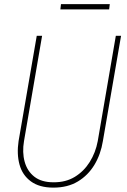

<svg xmlns="http://www.w3.org/2000/svg" viewBox="-20 -881 605 913"><path d="M530.8 -710.9H555.7L469.2 -210Q459 -147 429 -97.2Q398.9 -47.4 350.3 -18.1Q301.8 11.2 233.9 11.2Q167 11.2 126.7 -18.6Q86.4 -48.3 72.8 -98.4Q59.1 -148.4 68.4 -210.4L154.8 -710.9H180.2L94.2 -210.4Q85 -156.7 97.2 -112.1Q109.4 -67.4 143.3 -40.8Q177.2 -14.2 234.4 -14.2Q292.5 -13.7 335.7 -40Q378.9 -66.4 406.7 -110.8Q434.6 -155.3 444.8 -210ZM502 -861.3 499 -836.4H267.1L270 -861.3Z"/></svg>

Font: Roboto Condensed Thin
Style: Italic
Weight: 250
Italic angle: -12°
Designer: Christian Robertson
Foundry: Google
Version: Version 3.008; 2023